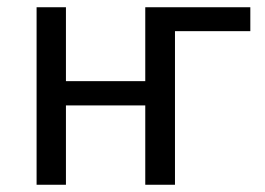

<svg xmlns="http://www.w3.org/2000/svg" viewBox="-20 -510 731 530"><path d="M81 0V-490H162V-286H381V-490H671V-424H463V0H381V-219H162V0Z"/></svg>

Font: Nunito Sans 10pt SemiCondensed
Style: Regular
Weight: 400
Width: 4
Designer: Vernon Adams
Foundry: Vernon Adams
Version: Version 3.101;gftools[0.9.27]